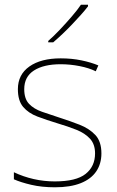

<svg xmlns="http://www.w3.org/2000/svg" viewBox="-20 -786 498 816"><path d="M411 -134Q411 -90 389 -57.5Q367 -25 323 -7.5Q279 10 213 10Q158 10 113 -0.5Q68 -11 39 -24V-54Q79 -35 123 -25Q167 -15 213 -15Q304 -15 344 -47Q384 -79 384 -134Q384 -173 362.5 -196.5Q341 -220 304.5 -234.5Q268 -249 224 -262Q178 -276 139.5 -290.5Q101 -305 78.5 -331.5Q56 -358 56 -407Q56 -469 105 -503.5Q154 -538 238 -538Q285 -538 326 -529.5Q367 -521 398 -508L387 -483Q359 -497 318.5 -505Q278 -513 238 -513Q166 -513 124.5 -486.5Q83 -460 83 -407Q83 -366 103.5 -344.5Q124 -323 158.5 -311Q193 -299 233 -286Q277 -272 318 -256Q359 -240 385 -212.5Q411 -185 411 -134ZM354 -759Q341 -742 323.5 -722.5Q306 -703 286.5 -682.5Q267 -662 246.5 -642.5Q226 -623 206 -606H185V-612Q208 -632 234.5 -660Q261 -688 285.5 -716.5Q310 -745 324 -766H354Z"/></svg>

Font: Noto Sans Khmer Thin
Style: Regular
Weight: 250
Version: Version 2.003